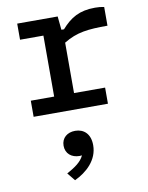

<svg xmlns="http://www.w3.org/2000/svg" viewBox="-98 -602 816 1056"><g transform="rotate(-10 310.0 -74.0)"><path d="M296.5 -520.5H70.5V-430.5H201V-90H70.5V0H485.5V-90H312V-371.5C385.5 -416.5 448 -423 557.5 -423V-527.5C542 -531 526 -532.5 507 -532.5C419 -532.5 369 -502 318.5 -445H304ZM282 256C286.5 256 291 255.5 295.5 255C279 291.5 240.5 315.5 198.5 339L234.5 383C301.5 351.5 366 294 366 210.5C366 145.5 328.5 115.5 281.5 115.5C238 115.5 205 141.5 205 185.5C205 229.5 237.5 256 282 256Z"/></g></svg>

Font: Monaspace Neon Medium
Style: Regular
Weight: 500
Designer: Riley Cran & the Lettermatic Team
Foundry: Lettermatic
Version: Version 1.200 (Monaspace Neon)